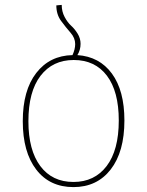

<svg xmlns="http://www.w3.org/2000/svg" viewBox="-20 -754 600 784"><path d="M296 -529Q386 -523 437 -453.5Q488 -384 488 -262Q488 -134 432 -62Q376 10 280 10Q183 10 128 -61.5Q73 -133 73 -259Q73 -385 128 -456Q183 -527 276 -529Q287 -553 287 -574Q287 -599 268 -620.5Q249 -642 229.5 -668.5Q210 -695 210 -732L232 -734Q232 -707 244 -684.5Q256 -662 270.5 -649Q285 -636 297 -616.5Q309 -597 309 -575Q309 -550 296 -529ZM280 -11Q366 -11 415.5 -76Q465 -141 465 -262Q465 -381 416.5 -445Q368 -509 281 -509Q195 -509 145.5 -444.5Q96 -380 96 -259Q96 -141 144.5 -76Q193 -11 280 -11Z"/></svg>

Font: FiraGO Thin
Style: Regular
Weight: 100
Designer: bBox Type
Foundry: bBox Type GmbH
Version: Version 1.001;PS 001.001;hotconv 1.0.88;makeotf.lib2.5.64775